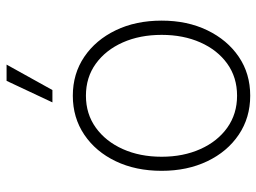

<svg xmlns="http://www.w3.org/2000/svg" viewBox="-120 -662 792 593"><g transform="rotate(-90 276.5 -366.0)"><path d="M276.9 10.3Q209 10.3 156.5 -25.1Q104 -60.5 74.5 -122.3Q44.9 -184.1 44.9 -263.2Q44.9 -343.3 74.5 -405Q104 -466.8 156.5 -502.2Q209 -537.6 276.9 -537.6Q344.7 -537.6 397 -502.2Q449.2 -466.8 479 -405Q508.8 -343.3 508.8 -263.2Q508.8 -184.1 479 -122.3Q449.2 -60.5 397.2 -25.1Q345.2 10.3 276.9 10.3ZM276.9 -30.3Q333.5 -30.3 375.7 -60.5Q418 -90.8 441.4 -143.6Q464.8 -196.3 464.8 -263.2Q464.8 -330.6 441.4 -383.3Q418 -436 375.7 -466.6Q333.5 -497.1 276.9 -497.1Q220.7 -497.1 178.2 -466.6Q135.7 -436 112.1 -383.3Q88.4 -330.6 88.4 -263.2Q88.4 -196.3 112.1 -143.6Q135.7 -90.8 178.2 -60.5Q220.7 -30.3 276.9 -30.3ZM256.3 -600.6 322.8 -742.2H373L294.4 -600.6Z"/></g></svg>

Font: Inter 24pt ExtraLight
Style: Regular
Weight: 250
Designer: Rasmus Andersson
Foundry: rsms
Version: Version 4.001;git-66647c0bb